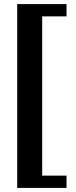

<svg xmlns="http://www.w3.org/2000/svg" viewBox="-20 -780 372 938"><path d="M64 -760H305V-700H186V78H305V138H64Z"/></svg>

Font: IBM Plex Serif SemiBold
Style: Regular
Weight: 600
Designer: Mike Abbink, Paul van der Laan, Pieter van Rosmalen
Foundry: Bold Monday
Version: Version 2.5